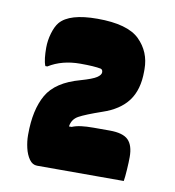

<svg xmlns="http://www.w3.org/2000/svg" viewBox="-60 -871 520 569"><g transform="rotate(10 200.0 -587.0)"><path d="M349 -357H88Q74 -357 64.5 -370.5Q55 -384 50.5 -403.5Q46 -423 46 -441V-444Q46 -518 72 -563.5Q98 -609 171 -629Q206 -639 218 -647Q230 -655 230 -663Q230 -671 224 -673Q204 -677 162 -677Q107 -677 67 -652H61Q57 -662 55.5 -676Q54 -690 54 -706Q54 -728 60.5 -750Q67 -772 77 -784Q105 -817 189 -817Q280 -817 316 -781.5Q352 -746 352 -694V-687Q352 -632 327 -598.5Q302 -565 251 -548Q202 -531 183 -520.5Q164 -510 161 -488H169Q181 -493 196.5 -495Q212 -497 234 -497H282Q322 -497 338 -481Q354 -465 354 -430Q354 -415 352.5 -392Q351 -369 349 -357Z"/></g></svg>

Font: Recursive Sn Csl St XBk
Style: Regular
Weight: 1000
Version: Version 1.079;hotconv 1.0.112;makeotfexe 2.5.65598; ttfautoh